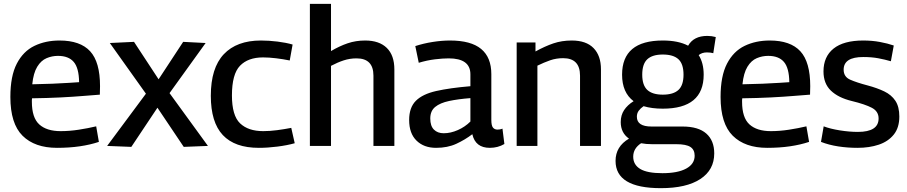

<svg xmlns="http://www.w3.org/2000/svg" viewBox="-20 -760 4726 1000"><path d="M277 10Q161 10 97.5 -53Q34 -116 34 -255Q34 -364 67.5 -428.5Q101 -493 159 -521Q217 -549 290 -549Q398 -549 449.5 -493Q501 -437 501 -311Q501 -304 500.5 -291Q500 -278 500 -267Q470 -265 417 -260.5Q364 -256 294.5 -252.5Q225 -249 147 -248Q146 -243 146 -239Q146 -235 146 -230Q146 -147 184.5 -112Q223 -77 296 -77Q342 -77 390.5 -84.5Q439 -92 481 -102L495 -21Q450 -6 395.5 2Q341 10 277 10ZM148 -321Q203 -322 253 -324Q303 -326 339.5 -328.5Q376 -331 392 -332Q391 -406 364 -437.5Q337 -469 282 -469Q251 -469 222.5 -457Q194 -445 174 -412.5Q154 -380 148 -321Z M538 0 740 -272 552 -536 678 -542 806 -347 934 -542 1051 -536 863 -275 1063 0 937 5 800 -199 664 5Z M1078 -261Q1078 -406 1145.5 -477.5Q1213 -549 1339 -549Q1380 -549 1425 -543.5Q1470 -538 1504 -528L1489 -445Q1455 -452 1418 -456.5Q1381 -461 1350 -461Q1272 -461 1230 -417.5Q1188 -374 1188 -263Q1188 -158 1230.5 -117.5Q1273 -77 1351 -77Q1385 -77 1423 -82Q1461 -87 1497 -94L1515 -14Q1476 -3 1425 3.5Q1374 10 1328 10Q1203 10 1140.5 -56.5Q1078 -123 1078 -261Z M1594 0V-740H1704V-494Q1748 -520 1790.5 -534.5Q1833 -549 1882 -549Q1955 -549 1994.5 -510.5Q2034 -472 2034 -398V0H1925V-366Q1925 -456 1837 -456Q1802 -456 1770 -445.5Q1738 -435 1704 -417V0Z M2111 -135Q2111 -200 2146 -235Q2181 -270 2252 -286Q2323 -302 2430 -311V-373Q2430 -456 2317 -456Q2286 -456 2245 -451Q2204 -446 2161 -433L2143 -520Q2186 -534 2233.5 -541.5Q2281 -549 2324 -549Q2433 -549 2486 -505Q2539 -461 2539 -374V-136Q2539 -106 2547.5 -95.5Q2556 -85 2571 -85Q2576 -85 2583 -86Q2590 -87 2597 -90L2607 -10Q2573 10 2531 10Q2456 10 2440 -61Q2402 -32 2356.5 -11Q2311 10 2251 10Q2188 10 2149.5 -27.5Q2111 -65 2111 -135ZM2221 -143Q2221 -104 2240 -85Q2259 -66 2291 -66Q2327 -66 2364.5 -82.5Q2402 -99 2430 -127V-249Q2366 -244 2319 -234Q2272 -224 2246.5 -203Q2221 -182 2221 -143Z M2671 0V-539H2769V-492Q2818 -519 2862 -534Q2906 -549 2958 -549Q3033 -549 3071.5 -509.5Q3110 -470 3110 -399V0H3001V-366Q3001 -457 2913 -457Q2877 -457 2845.5 -446Q2814 -435 2779 -418V0Z M3432 -194Q3375 -194 3332 -207Q3316 -196 3306.5 -183Q3297 -170 3297 -152Q3297 -101 3373 -101H3535Q3617 -101 3658.5 -64.5Q3700 -28 3700 39Q3700 125 3627.5 172.5Q3555 220 3422 220Q3186 220 3186 78Q3186 3 3256 -38Q3213 -68 3213 -124Q3213 -160 3230.5 -186.5Q3248 -213 3280 -233Q3220 -278 3220 -371Q3220 -549 3432 -549Q3513 -549 3564 -522Q3593 -573 3664 -573Q3687 -573 3708 -567L3695 -483Q3688 -485 3679.5 -486Q3671 -487 3662 -487Q3636 -487 3619 -473Q3645 -432 3645 -371Q3645 -194 3432 -194ZM3432 -267Q3487 -267 3513.5 -291.5Q3540 -316 3540 -371Q3540 -427 3513.5 -451.5Q3487 -476 3432 -476Q3378 -476 3351.5 -451.5Q3325 -427 3325 -371Q3325 -316 3351.5 -291.5Q3378 -267 3432 -267ZM3278 56Q3278 98 3314.5 120Q3351 142 3430 142Q3510 142 3554 118Q3598 94 3598 51Q3598 20 3576 5.5Q3554 -9 3502 -9H3376Q3345 -9 3319 -14Q3278 13 3278 56Z M3976 10Q3860 10 3796.5 -53Q3733 -116 3733 -255Q3733 -364 3766.5 -428.5Q3800 -493 3858 -521Q3916 -549 3989 -549Q4097 -549 4148.5 -493Q4200 -437 4200 -311Q4200 -304 4199.5 -291Q4199 -278 4199 -267Q4169 -265 4116 -260.5Q4063 -256 3993.5 -252.5Q3924 -249 3846 -248Q3845 -243 3845 -239Q3845 -235 3845 -230Q3845 -147 3883.5 -112Q3922 -77 3995 -77Q4041 -77 4089.5 -84.5Q4138 -92 4180 -102L4194 -21Q4149 -6 4094.5 2Q4040 10 3976 10ZM3847 -321Q3902 -322 3952 -324Q4002 -326 4038.5 -328.5Q4075 -331 4091 -332Q4090 -406 4063 -437.5Q4036 -469 3981 -469Q3950 -469 3921.5 -457Q3893 -445 3873 -412.5Q3853 -380 3847 -321Z M4256 -21 4270 -102Q4304 -89 4354 -81Q4404 -73 4448 -73Q4556 -73 4556 -143Q4556 -180 4521 -198.5Q4486 -217 4416 -234Q4346 -251 4307.5 -288Q4269 -325 4269 -388Q4269 -465 4321.5 -507Q4374 -549 4476 -549Q4522 -549 4562.5 -541.5Q4603 -534 4635 -523L4620 -441Q4589 -450 4554.5 -456.5Q4520 -463 4476 -463Q4374 -463 4374 -397Q4374 -360 4408 -345Q4442 -330 4499 -315Q4548 -302 4585.5 -284Q4623 -266 4643.5 -235Q4664 -204 4664 -153Q4664 -95 4635 -59Q4606 -23 4557 -6.5Q4508 10 4446 10Q4394 10 4345.5 2.5Q4297 -5 4256 -21Z"/></svg>

Font: Georama Medium
Style: Regular
Weight: 500
Designer: Jean-Baptiste Levee
Foundry: Production Type
Version: Version 1.000